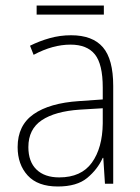

<svg xmlns="http://www.w3.org/2000/svg" viewBox="-20 -667 508 697"><path d="M238 -539Q316 -539 353.5 -495.5Q391 -452 391 -355V0H361L355 -94H353Q334 -52 296.5 -21Q259 10 190 10Q117 10 80.5 -30Q44 -70 44 -133Q44 -212 102 -252.5Q160 -293 267 -300L353 -306V-349Q353 -434 324.5 -469.5Q296 -505 236 -505Q204 -505 171 -496Q138 -487 102 -468L89 -501Q123 -518 160.5 -528.5Q198 -539 238 -539ZM270 -269Q180 -263 131.5 -230.5Q83 -198 83 -133Q83 -80 112.5 -51.5Q142 -23 195 -23Q275 -23 313.5 -76.5Q352 -130 353 -219V-274ZM357 -647V-614H113V-647Z"/></svg>

Font: Noto Sans Gurmukhi SemiCondensed ExtraLight
Style: Regular
Weight: 200
Width: 4
Designer: Jelle Bosma - Monotype Design Team
Foundry: Monotype Imaging Inc.
Version: Version 2.004; ttfautohint (v1.8.4.7-5d5b)